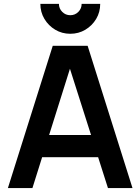

<svg xmlns="http://www.w3.org/2000/svg" viewBox="-20 -952 711 972"><path d="M144.2 0H20L247 -720H423.7L650.7 0H526.5L320.7 -646H347.3ZM524.7 -156.2H146.7V-268.7H524.7ZM335.8 -781Q293.9 -781 259.6 -801.5Q225.2 -822 204.8 -856.3Q184.3 -890.6 184.3 -932.5H278.3Q278.3 -908.7 295.2 -891.8Q312 -875 335.8 -875Q359.8 -875 376.6 -891.8Q393.3 -908.7 393.3 -932.5H487.3Q487.3 -890.6 466.9 -856.3Q446.4 -822 412.1 -801.5Q377.8 -781 335.8 -781Z"/></svg>

Font: Manrope Variable Light
Style: Regular
Weight: 200
Designer: Mikhail Sharanda
Foundry: Mikhail Sharanda
Version: Version 4.505